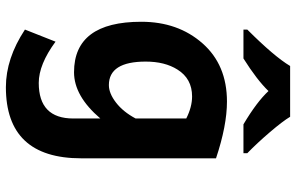

<svg xmlns="http://www.w3.org/2000/svg" viewBox="-198 -580 1016 659"><g transform="rotate(90 309.5 -251.0)"><path d="M272.5 -117.2Q300.8 -117.2 332.5 -141.6Q364.3 -166 387.2 -209V-382.8Q347.7 -402.8 311.5 -402.8Q250.5 -402.8 219.2 -352.5Q191.9 -309.1 191.9 -243.7Q191.9 -117.2 272.5 -117.2ZM279.8 236.3Q181.2 236.3 82 170.9L123.5 65.9Q201.7 123.5 265.1 123.5Q387.2 123.5 387.2 4.9V-87.9Q310.1 2.4 228.5 2.4Q55.2 2.4 55.2 -228.5Q55.2 -354.5 129.2 -438.5Q203.1 -522.5 329.1 -522.5Q411.6 -522.5 523.9 -484.9V-22.5Q523.9 236.3 279.8 236.3ZM506.3 -579.1H407.2Q330.6 -624.5 293 -665Q254.9 -625.5 181.2 -579.1H82V-592.3Q174.3 -684.6 207 -739.3H381.3Q396.5 -713.9 433.8 -670.2Q471.2 -626.5 506.3 -592.3Z"/></g></svg>

Font: Cadman
Style: Bold
Weight: 700
Designer: Paul James MIller
Foundry: High-Logic / Made with FontCreator
Version: Version 2.114;March 28, 2021;FontCreator 13.0.0.2683 64-bit